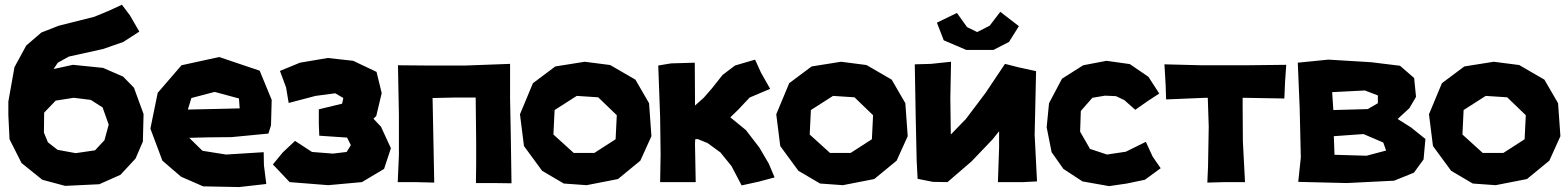

<svg xmlns="http://www.w3.org/2000/svg" viewBox="-20 -755 6498 796"><path d="M286.1 -349.6 356.4 -340.8 405.3 -309.6 430.7 -238.3 413.1 -173.8 374 -131.8 293.9 -120.1 218.8 -133.8 178.7 -165 162.1 -205.1 163.1 -288.1 210.9 -337.9ZM282.2 -486.3 202.1 -468.8 219.7 -495.1 265.6 -520.5 407.2 -551.8 491.2 -581.1 557.6 -624 518.6 -691.4 485.4 -735.4 432.6 -710.9 371.1 -685.5 223.6 -648.4 151.4 -620.1 88.9 -566.4 40 -476.6 14.6 -334V-278.3L19.5 -177.7L69.3 -79.1L155.3 -9.8L250 15.6L391.6 8.8L479.5 -30.3L542 -97.7L572.3 -168L575.2 -282.2L535.2 -391.6L490.2 -437.5L407.2 -473.6Z M1092.8 -201.2 1103.5 -235.4 1106.4 -340.8 1056.6 -461.9 888.7 -518.6 732.4 -484.4 633.8 -370.1 603.5 -221.7 653.3 -88.9 730.5 -22.5 822.3 17.6 971.7 20.5 1084 7.8 1074.2 -70.3 1073.2 -124 917 -114.3 819.3 -129.9 764.6 -183.6 839.8 -185.5 939.5 -186.5ZM973.6 -305.7 892.6 -303.7 758.8 -300.8 773.4 -348.6 870.1 -374 970.7 -346.7Z M1140.6 -460.9 1166 -392.6 1176.8 -328.1 1288.1 -357.4 1370.1 -368.2 1403.3 -348.6 1398.4 -325.2 1301.8 -301.8V-240.2L1303.7 -192.4L1418.9 -184.6L1434.6 -153.3L1417 -125L1360.4 -118.2L1273.4 -125L1203.1 -170.9L1152.3 -123L1111.3 -73.2L1131.8 -51.8L1180.7 0L1340.8 12.7L1480.5 0L1572.3 -54.7L1600.6 -140.6L1559.6 -229.5L1528.3 -262.7L1540 -274.4L1562.5 -369.1L1541 -457L1444.3 -502.9L1338.9 -514.6L1223.6 -495.1Z M1629.9 -484.4 1633.8 -278.3V-111.3L1628.9 0H1699.2L1780.3 2L1773.4 -348.6L1864.3 -350.6H1952.1L1954.1 -168V-73.2L1953.1 3.9H2025.4L2100.6 4.9L2097.7 -190.4L2094.7 -345.7V-490.2L1911.1 -483.4H1746.1Z M2404.3 -499 2282.2 -479.5 2189.5 -410.2 2135.7 -281.2 2152.3 -149.4 2227.5 -46.9 2317.4 5.9 2412.1 12.7 2542 -12.7 2634.8 -88.9 2680.7 -190.4 2670.9 -327.1 2614.3 -424.8 2509.8 -485.4ZM2460 -351.6 2537.1 -277.3 2532.2 -177.7 2444.3 -121.1H2358.4L2274.4 -197.3L2279.3 -298.8L2371.1 -357.4Z M2709 -483.4 2716.8 -269.5 2718.8 -114.3 2716.8 0H2789.1H2864.3L2861.3 -158.2L2862.3 -177.7L2872.1 -178.7L2913.1 -162.1L2966.8 -123L3012.7 -66.4L3054.7 13.7L3126 -2L3191.4 -19.5L3167 -77.1L3127.9 -143.6L3072.3 -215.8L3007.8 -268.6L3040 -299.8L3087.9 -350.6L3172.9 -386.7L3134.8 -454.1L3110.4 -507.8L3027.3 -483.4L2975.6 -444.3L2930.7 -387.7L2897.5 -349.6L2861.3 -317.4V-353.5L2860.4 -495.1L2761.7 -492.2Z M3466.8 -499 3344.7 -479.5 3252 -410.2 3198.2 -281.2 3214.8 -149.4 3290 -46.9 3379.9 5.9 3474.6 12.7 3604.5 -12.7 3697.3 -88.9 3743.2 -190.4 3733.4 -327.1 3676.8 -424.8 3572.3 -485.4ZM3522.5 -351.6 3599.6 -277.3 3594.7 -177.7 3506.8 -121.1H3420.9L3336.9 -197.3L3341.8 -298.8L3433.6 -357.4Z M3772.5 -488.3 3776.4 -267.6 3780.3 -90.8 3784.2 -13.7 3847.7 -1 3908.2 0 4007.8 -85.9 4094.7 -176.8 4122.1 -210.9V-142.6L4117.2 0H4222.7L4279.3 -2.9L4269.5 -196.3L4275.4 -460L4204.1 -475.6L4146.5 -490.2L4065.4 -369.1L3984.4 -261.7L3921.9 -197.3L3919.9 -348.6L3922.9 -499L3839.8 -490.2ZM3947.3 -701.2 3864.3 -661.1 3892.6 -587.9 3986.3 -547.9H4098.6L4163.1 -581.1L4204.1 -646.5L4127 -706.1L4083 -648.4L4031.2 -622.1L3989.3 -642.6Z M4786.1 -367.2 4741.2 -436.5 4664.1 -489.3 4567.4 -502.9 4470.7 -484.4 4382.8 -428.7 4329.1 -327.1 4319.3 -227.5 4339.8 -124 4388.7 -54.7 4467.8 -2.9 4578.1 16.6 4651.4 5.9 4726.6 -9.8 4792 -57.6 4758.8 -105.5 4730.5 -167 4647.5 -126 4569.3 -114.3 4499 -137.7 4458 -209 4460.9 -294.9 4508.8 -349.6 4561.5 -358.4 4606.4 -356.4 4641.6 -339.8 4686.5 -299.8 4741.2 -337.9Z M4807.6 -488.3 4812.5 -403.3 4814.5 -342.8 4977.5 -349.6H4987.3L4991.2 -230.5L4988.3 -64.5L4985.4 2L5059.6 0H5141.6L5132.8 -168L5131.8 -310.5V-349.6L5304.7 -346.7L5307.6 -415L5312.5 -486.3L5147.5 -484.4H4961.9Z M5360.4 -495.1 5368.2 -307.6 5373 -102.5 5362.3 -1 5563.5 3.9 5759.8 -5.9 5841.8 -39.1 5881.8 -93.8 5889.6 -178.7 5830.1 -226.6 5774.4 -261.7 5823.2 -306.6 5850.6 -353.5 5842.8 -431.6 5784.2 -482.4 5664.1 -497.1 5487.3 -507.8ZM5502.9 -373 5638.7 -379.9 5692.4 -359.4V-327.1L5650.4 -302.7L5507.8 -298.8ZM5509.8 -190.4 5632.8 -199.2 5714.8 -164.1 5726.6 -130.9 5645.5 -109.4 5512.7 -113.3Z M6172.9 -499 6050.8 -479.5 5958 -410.2 5904.3 -281.2 5920.9 -149.4 5996.1 -46.9 6085.9 5.9 6180.7 12.7 6310.5 -12.7 6403.3 -88.9 6449.2 -190.4 6439.5 -327.1 6382.8 -424.8 6278.3 -485.4ZM6228.5 -351.6 6305.7 -277.3 6300.8 -177.7 6212.9 -121.1H6127L6043 -197.3L6047.9 -298.8L6139.6 -357.4Z"/></svg>

Font: MaokenAssortedSans-TC
Style: Regular
Weight: 500
Version: Version 0.83